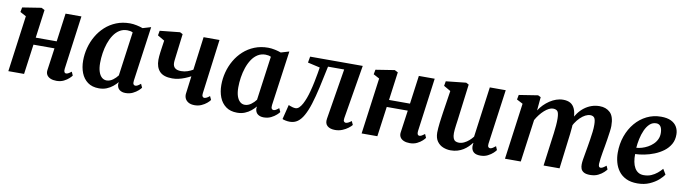

<svg xmlns="http://www.w3.org/2000/svg" viewBox="-31 -1074 5678 1592"><g transform="rotate(10 2808.0 -278.5)"><path d="M501.5 -100Q499.5 -81 504.5 -72.5Q509.5 -64 518.5 -64Q527 -64 536.5 -68.8Q546 -73.5 563.5 -87L577 -56.5Q572 -48.5 555.2 -32.5Q538.5 -16.5 511.8 -3.2Q485 10 450.5 10Q421.5 10 400.5 1.2Q379.5 -7.5 369.2 -24.2Q359 -41 362 -64L388.5 -252.5H211.5L177 0H44.5L108.5 -473.5L58 -500.5L65.5 -540L224 -565L252 -551L220 -313H396.5L429 -552H562.5Z M1083 -102.5Q1080.5 -81 1086.2 -72.5Q1092 -64 1102 -64Q1110 -64 1120.5 -69.2Q1131 -74.5 1146.5 -88L1160.5 -57.5Q1155.5 -49 1137.8 -32.8Q1120 -16.5 1093 -3.2Q1066 10 1031.5 10Q1001 10 981.2 -5.2Q961.5 -20.5 960 -51.5L962 -69.5Q946 -50 923.8 -31.8Q901.5 -13.5 872.8 -1.8Q844 10 808 10Q750.5 10 713.2 -17.5Q676 -45 658 -91.2Q640 -137.5 640 -194Q640 -248.5 654 -302Q668 -355.5 695.5 -403Q723 -450.5 763 -487Q803 -523.5 855 -544.5Q907 -565.5 970 -565.5Q996.5 -565.5 1027 -559Q1057.5 -552.5 1078.5 -544.5L1147.5 -565ZM1004 -495.5Q993.5 -500.5 982 -502.8Q970.5 -505 958 -505Q921 -505 892.2 -486.8Q863.5 -468.5 842.8 -437Q822 -405.5 808.5 -365.8Q795 -326 788.5 -283Q782 -240 782 -199Q782 -156 791.8 -126.2Q801.5 -96.5 819 -81Q836.5 -65.5 859.5 -65.5Q874.5 -65.5 887.8 -70.8Q901 -76 912.8 -84.5Q924.5 -93 934.5 -103.2Q944.5 -113.5 953 -124.5Z M1414.5 -553 1390 -355Q1389 -346.5 1388 -338.2Q1387 -330 1386.2 -322.5Q1385.5 -315 1385.5 -307.5Q1385.5 -278 1403 -263.5Q1420.5 -249 1454 -249Q1483.5 -249 1508.5 -257.8Q1533.5 -266.5 1553.5 -278.5L1590 -558.5H1724L1664.5 -100Q1662 -82 1667.2 -73Q1672.5 -64 1682 -64Q1690 -64 1701 -68.8Q1712 -73.5 1727.5 -87L1741.5 -56.5Q1733.5 -44.5 1715 -28.8Q1696.5 -13 1670.5 -1.5Q1644.5 10 1614 10Q1582.5 10 1562.2 -1.5Q1542 -13 1533.2 -32Q1524.5 -51 1527.5 -73.5L1546.5 -221.5Q1523 -209 1497.5 -198.8Q1472 -188.5 1445.5 -182.5Q1419 -176.5 1392.5 -176.5Q1319 -176.5 1286.2 -211.5Q1253.5 -246.5 1253.5 -309Q1253.5 -322.5 1254.8 -338.2Q1256 -354 1258.2 -370.2Q1260.5 -386.5 1262.5 -401.5L1273 -473.5L1215 -507.5L1222 -547.5L1391 -565Z M2246.5 -102.5Q2244 -81 2249.8 -72.5Q2255.5 -64 2265.5 -64Q2273.5 -64 2284 -69.2Q2294.5 -74.5 2310 -88L2324 -57.5Q2319 -49 2301.2 -32.8Q2283.5 -16.5 2256.5 -3.2Q2229.5 10 2195 10Q2164.5 10 2144.8 -5.2Q2125 -20.5 2123.5 -51.5L2125.5 -69.5Q2109.5 -50 2087.2 -31.8Q2065 -13.5 2036.2 -1.8Q2007.5 10 1971.5 10Q1914 10 1876.8 -17.5Q1839.5 -45 1821.5 -91.2Q1803.5 -137.5 1803.5 -194Q1803.5 -248.5 1817.5 -302Q1831.5 -355.5 1859 -403Q1886.5 -450.5 1926.5 -487Q1966.5 -523.5 2018.5 -544.5Q2070.5 -565.5 2133.5 -565.5Q2160 -565.5 2190.5 -559Q2221 -552.5 2242 -544.5L2311 -565ZM2167.5 -495.5Q2157 -500.5 2145.5 -502.8Q2134 -505 2121.5 -505Q2084.5 -505 2055.8 -486.8Q2027 -468.5 2006.2 -437Q1985.5 -405.5 1972 -365.8Q1958.5 -326 1952 -283Q1945.5 -240 1945.5 -199Q1945.5 -156 1955.2 -126.2Q1965 -96.5 1982.5 -81Q2000 -65.5 2023 -65.5Q2038 -65.5 2051.2 -70.8Q2064.5 -76 2076.2 -84.5Q2088 -93 2098 -103.2Q2108 -113.5 2116.5 -124.5Z M2855.5 -100Q2852 -78 2859 -71Q2866 -64 2873.5 -64Q2882 -64 2893.2 -69.2Q2904.5 -74.5 2921 -87L2935 -56.5Q2926 -44.5 2905.5 -28.8Q2885 -13 2856.8 -1.5Q2828.5 10 2796 10Q2753.5 10 2730.8 -10.2Q2708 -30.5 2715 -71L2784.5 -497H2648.5Q2628 -396.5 2609.5 -315Q2591 -233.5 2571.8 -172.2Q2552.5 -111 2529.5 -70.5Q2508.5 -32.5 2480.8 -12.2Q2453 8 2414.5 8Q2396 8 2376.8 3.8Q2357.5 -0.5 2352.5 -4L2383 -127Q2387 -125 2397 -121.2Q2407 -117.5 2419 -114.2Q2431 -111 2442.5 -111Q2458.5 -111 2472.5 -124.2Q2486.5 -137.5 2498.8 -160.2Q2511 -183 2521.8 -212Q2532.5 -241 2540.5 -272Q2551.5 -313 2559.8 -353.8Q2568 -394.5 2573.8 -427.5Q2579.5 -460.5 2582 -478L2479 -501.5L2488 -553H2931Z M3476 -100Q3474 -81 3479 -72.5Q3484 -64 3493 -64Q3501.5 -64 3511 -68.8Q3520.5 -73.5 3538 -87L3551.5 -56.5Q3546.5 -48.5 3529.8 -32.5Q3513 -16.5 3486.2 -3.2Q3459.5 10 3425 10Q3396 10 3375 1.2Q3354 -7.5 3343.8 -24.2Q3333.5 -41 3336.5 -64L3363 -252.5H3186L3151.5 0H3019L3083 -473.5L3032.5 -500.5L3040 -540L3198.5 -565L3226.5 -551L3194.5 -313H3371L3403.5 -552H3537Z M3769 10Q3737 10 3706.5 -2Q3676 -14 3655.8 -41.5Q3635.5 -69 3635 -116Q3635 -133.5 3636.8 -154.5Q3638.5 -175.5 3641.2 -198.8Q3644 -222 3647.5 -245.8Q3651 -269.5 3654 -291.5L3682 -474L3624 -507.5L3631 -547L3800 -565L3823 -553L3789.5 -289Q3787 -267.5 3784 -245.8Q3781 -224 3778.2 -204Q3775.5 -184 3773.8 -166.8Q3772 -149.5 3772 -136.5Q3772 -109.5 3778 -93.8Q3784 -78 3796 -71.2Q3808 -64.5 3826 -64.5Q3848 -64.5 3869.5 -74.8Q3891 -85 3909.5 -101.2Q3928 -117.5 3942 -135.5L3999.5 -560.5H4133.5L4070 -100.5Q4067.5 -81.5 4072.8 -72.8Q4078 -64 4088 -64Q4097 -64 4107 -69.5Q4117 -75 4135 -89.5L4148 -59Q4143 -50.5 4125.8 -34Q4108.5 -17.5 4081.5 -3.8Q4054.5 10 4019.5 10Q3982.5 10 3964.2 -5.2Q3946 -20.5 3943.5 -46.5Q3943 -49 3943 -53.2Q3943 -57.5 3943.2 -62.5Q3943.5 -67.5 3944.2 -72.8Q3945 -78 3945.5 -82.5L3943.5 -83.5Q3930.5 -66.5 3913.5 -49.8Q3896.5 -33 3875 -19.5Q3853.5 -6 3827.2 2Q3801 10 3769 10Z M4429 -554 4418.5 -440.5Q4435 -466.5 4457.2 -489Q4479.5 -511.5 4505.5 -528.8Q4531.5 -546 4559.8 -555.8Q4588 -565.5 4617.5 -565.5Q4653.5 -565.5 4677.8 -551.8Q4702 -538 4715.2 -508Q4728.5 -478 4730 -427.5Q4730.5 -420.5 4730.2 -412.5Q4730 -404.5 4729.5 -396Q4729 -387.5 4728 -379L4709 -405Q4725.5 -442.5 4747.8 -472.2Q4770 -502 4797.5 -522.8Q4825 -543.5 4856.8 -554.5Q4888.5 -565.5 4924 -565.5Q4978.5 -565.5 5013 -532.8Q5047.5 -500 5047.5 -420.5Q5047.5 -403 5043.5 -372.5Q5039.5 -342 5034.2 -308.2Q5029 -274.5 5024 -246.5Q5019.5 -221.5 5014.5 -193.5Q5009.5 -165.5 5006 -139.5Q5002.5 -113.5 5001.5 -93.5Q5001.5 -76 5006.2 -70Q5011 -64 5018.5 -64Q5028 -64 5038.2 -69.8Q5048.5 -75.5 5066 -89.5L5079 -59.5Q5073.5 -51.5 5056.5 -35Q5039.5 -18.5 5011 -4.2Q4982.5 10 4943.5 10Q4909 10 4890.8 -0.5Q4872.5 -11 4866.2 -28Q4860 -45 4860.5 -64Q4860.5 -81 4864.5 -106.8Q4868.5 -132.5 4874 -161.8Q4879.5 -191 4884 -219Q4888.5 -246.5 4893.8 -279.2Q4899 -312 4903 -345Q4907 -378 4906.5 -406.5Q4906 -449 4895 -463.8Q4884 -478.5 4860.5 -478.5Q4841 -478.5 4819.5 -467.5Q4798 -456.5 4777 -436Q4756 -415.5 4738.2 -387.8Q4720.5 -360 4708.5 -326.5L4730.5 -403.5Q4730 -380.5 4727.8 -353.2Q4725.5 -326 4722.5 -298.2Q4719.5 -270.5 4716 -246L4685.5 0H4551L4580 -218Q4584 -246 4588.2 -278.8Q4592.5 -311.5 4595.2 -344Q4598 -376.5 4597.5 -404.5Q4596.5 -450.5 4584.8 -464.5Q4573 -478.5 4546 -478.5Q4530.5 -478.5 4512 -469Q4493.5 -459.5 4474.8 -442.8Q4456 -426 4438.8 -404Q4421.5 -382 4408 -357.5L4359 0H4226L4290.5 -474L4239 -501L4246.5 -540.5L4405.5 -565.5Z M5559.5 -101.5Q5546.5 -80.5 5516.8 -54.2Q5487 -28 5442.8 -8.5Q5398.5 11 5341.5 11Q5285.5 11 5246.5 -7.8Q5207.5 -26.5 5183.5 -58.8Q5159.5 -91 5148.8 -130.8Q5138 -170.5 5138 -211.5Q5138 -287 5161 -351.8Q5184 -416.5 5225 -465Q5266 -513.5 5321.2 -540.8Q5376.5 -568 5441 -568Q5493 -568 5525.8 -552Q5558.5 -536 5574.5 -508.2Q5590.5 -480.5 5591 -446Q5592 -398.5 5571.5 -362.5Q5551 -326.5 5516.8 -301Q5482.5 -275.5 5441 -259Q5399.5 -242.5 5358 -234.5Q5316.5 -226.5 5282 -225.5Q5281.5 -190.5 5287 -161.2Q5292.5 -132 5304.8 -110.5Q5317 -89 5336.2 -77.2Q5355.5 -65.5 5381.5 -65.5Q5416.5 -65.5 5444.2 -77.2Q5472 -89 5494 -107.2Q5516 -125.5 5533 -145.5ZM5411 -507Q5379 -507 5356 -485.2Q5333 -463.5 5317.5 -428.8Q5302 -394 5293.5 -354.2Q5285 -314.5 5282.5 -278.5Q5304 -279.5 5328.8 -286.8Q5353.5 -294 5377.2 -307Q5401 -320 5420.5 -338.8Q5440 -357.5 5451.2 -382Q5462.5 -406.5 5461.5 -436Q5460.5 -471.5 5447.5 -489.2Q5434.5 -507 5411 -507Z"/></g></svg>

Font: Merriweather 24pt
Style: Bold Italic
Weight: 700
Italic angle: -7.8°
Designer: Eben Sorkin
Foundry: Eben Sorkin
Version: Version 2.101